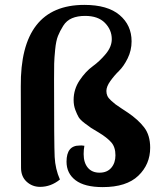

<svg xmlns="http://www.w3.org/2000/svg" viewBox="-20 -753 657 785"><path d="M144 11Q112 11 89 -10Q66 -31 66 -67L65 -399Q62 -733 325 -733Q420 -733 469 -691.5Q518 -650 518 -584Q518 -547 502 -514.5Q486 -482 466.5 -463Q447 -444 431 -421.5Q415 -399 415 -381Q415 -370 419 -361Q423 -352 434 -342Q445 -332 451.5 -327Q458 -322 477 -309.5Q496 -297 502 -293Q545 -264 569.5 -232Q594 -200 594 -149Q594 -81 545.5 -34.5Q497 12 400 12Q326 12 289 -16Q252 -44 252 -92Q252 -158 305 -158Q313 -159 325 -157Q322 -141 322 -123Q322 -88 339 -67.5Q356 -47 387 -47Q418 -47 435 -67Q452 -87 452 -118Q452 -152 434.5 -171.5Q417 -191 384 -211Q360 -225 352.5 -230Q345 -235 326.5 -249Q308 -263 301.5 -274Q295 -285 288 -303.5Q281 -322 281 -344Q281 -388 305.5 -424.5Q330 -461 359 -482Q388 -503 412.5 -532.5Q437 -562 437 -593Q437 -631 409 -659.5Q381 -688 328 -688Q297 -688 274.5 -678.5Q252 -669 238.5 -647.5Q225 -626 217 -606Q209 -586 205.5 -550Q202 -514 201.5 -492.5Q201 -471 201 -429Q201 -161 203.5 -111.5Q206 -62 225 -19Q188 11 144 11Z"/></svg>

Font: Arima Koshi Bold
Style: Regular
Weight: 700
Designer: Joana Correia and Natanael Gama
Foundry: NDISCOVER
Version: Version 1.019;PS 001.019;hotconv 1.0.88;makeotf.lib2.5.64775